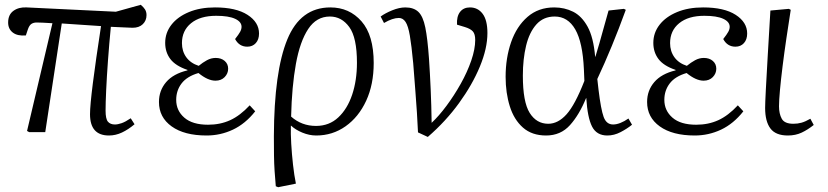

<svg xmlns="http://www.w3.org/2000/svg" viewBox="-20 -552 3460 802"><path d="M435 14Q356 14 356 -75Q356 -111 368 -205.5Q380 -300 402 -443Q362 -446 320 -448.5Q278 -451 238 -454L169 0H102L93 -5L199 -455Q152 -458 133 -458Q120 -458 111 -452Q102 -446 96 -428L88 -404Q53 -401 33.5 -416Q14 -431 14 -458Q14 -491 36.5 -507Q59 -523 92 -521L464 -503L568 -532Q579 -523 585.5 -513Q592 -503 592 -489Q592 -466 576.5 -451Q561 -436 534 -436Q522 -436 498 -437.5Q474 -439 443 -440Q436 -368 431 -299Q426 -230 423.5 -175.5Q421 -121 421 -90Q421 -55 431 -43.5Q441 -32 460 -32Q472 -32 488 -37.5Q504 -43 526 -58L542 -33Q516 -11 489.5 1.5Q463 14 435 14Z M843 14Q750 14 697 -24Q644 -62 644 -126Q644 -174 674 -209Q704 -244 763 -258V-260Q713 -277 691.5 -305.5Q670 -334 670 -373Q670 -415 696 -448.5Q722 -482 769 -501.5Q816 -521 878 -521Q966 -521 1014 -490Q1062 -459 1062 -412Q1062 -387 1048.5 -372Q1035 -357 1013 -357Q979 -357 962 -389Q977 -408 983 -419Q989 -430 989 -440Q989 -461 962 -473.5Q935 -486 883 -486Q816 -486 778 -455Q740 -424 740 -372Q740 -338 758 -313Q776 -288 810 -277Q827 -291 844.5 -300.5Q862 -310 881 -310Q904 -310 918.5 -297.5Q933 -285 933 -265Q933 -245 918.5 -230Q904 -215 880 -215Q848 -215 809 -247Q761 -233 738.5 -203.5Q716 -174 716 -135Q716 -90 750 -60.5Q784 -31 849 -31Q900 -31 941.5 -50Q983 -69 1023 -112L1046 -87Q1005 -35 953 -10.5Q901 14 843 14Z M1142 230 1132 226Q1129 192 1127 162Q1125 132 1124.5 97.5Q1124 63 1124 17Q1125 -253 1180 -387Q1235 -521 1360 -521Q1439 -521 1490 -463Q1541 -405 1541 -289Q1541 -199 1509.5 -131Q1478 -63 1423.5 -24.5Q1369 14 1301 14Q1272 14 1243 2Q1214 -10 1196 -27H1195Q1194 5 1196.5 48.5Q1199 92 1204 136.5Q1209 181 1216 215ZM1300 -26Q1355 -26 1393 -61.5Q1431 -97 1451 -156.5Q1471 -216 1471 -290Q1471 -395 1439 -439Q1407 -483 1358 -483Q1302 -483 1267.5 -431Q1233 -379 1216 -285Q1199 -191 1196 -65Q1240 -26 1300 -26Z M1767 20 1726 1Q1724 -41 1721.5 -82Q1719 -123 1715 -172Q1711 -221 1706 -288Q1699 -362 1692 -403Q1685 -444 1674 -460.5Q1663 -477 1646 -477Q1620 -477 1584 -456L1570 -483Q1589 -497 1618.5 -509Q1648 -521 1673 -521Q1708 -521 1727.5 -502.5Q1747 -484 1756.5 -437.5Q1766 -391 1772 -306Q1776 -247 1779 -179Q1782 -111 1783 -39Q1813 -67 1845 -110Q1877 -153 1904.5 -202Q1932 -251 1948.5 -299Q1965 -347 1965 -385Q1965 -410 1955 -421Q1945 -432 1922 -439L1889 -449Q1887 -483 1901.5 -502Q1916 -521 1943 -521Q1976 -521 1996 -494.5Q2016 -468 2016 -414Q2016 -350 1984.5 -274Q1953 -198 1897.5 -121.5Q1842 -45 1767 20Z M2261 14Q2202 14 2164.5 -19Q2127 -52 2109.5 -108Q2092 -164 2092 -231Q2092 -310 2115 -376Q2138 -442 2183.5 -481.5Q2229 -521 2295 -521Q2338 -521 2374 -503Q2410 -485 2434.5 -440.5Q2459 -396 2466 -315H2467Q2485 -374 2497.5 -420.5Q2510 -467 2522 -508L2586 -515L2594 -511Q2537 -354 2475 -222L2480 -178Q2490 -95 2501.5 -63.5Q2513 -32 2541 -32Q2555 -32 2571.5 -38.5Q2588 -45 2605 -57L2620 -31Q2599 -14 2572 0Q2545 14 2517 14Q2472 14 2453 -23.5Q2434 -61 2429 -142H2428Q2400 -73 2361 -29.5Q2322 14 2261 14ZM2270 -35Q2311 -35 2346.5 -74.5Q2382 -114 2421 -214L2419 -262Q2414 -375 2383 -429Q2352 -483 2297 -483Q2250 -483 2220.5 -450Q2191 -417 2177.5 -361Q2164 -305 2164 -236Q2164 -126 2192.5 -80.5Q2221 -35 2270 -35Z M2882 14Q2789 14 2736 -24Q2683 -62 2683 -126Q2683 -174 2713 -209Q2743 -244 2802 -258V-260Q2752 -277 2730.5 -305.5Q2709 -334 2709 -373Q2709 -415 2735 -448.5Q2761 -482 2808 -501.5Q2855 -521 2917 -521Q3005 -521 3053 -490Q3101 -459 3101 -412Q3101 -387 3087.5 -372Q3074 -357 3052 -357Q3018 -357 3001 -389Q3016 -408 3022 -419Q3028 -430 3028 -440Q3028 -461 3001 -473.5Q2974 -486 2922 -486Q2855 -486 2817 -455Q2779 -424 2779 -372Q2779 -338 2797 -313Q2815 -288 2849 -277Q2866 -291 2883.5 -300.5Q2901 -310 2920 -310Q2943 -310 2957.5 -297.5Q2972 -285 2972 -265Q2972 -245 2957.5 -230Q2943 -215 2919 -215Q2887 -215 2848 -247Q2800 -233 2777.5 -203.5Q2755 -174 2755 -135Q2755 -90 2789 -60.5Q2823 -31 2888 -31Q2939 -31 2980.5 -50Q3022 -69 3062 -112L3085 -87Q3044 -35 2992 -10.5Q2940 14 2882 14Z M3271 14Q3220 14 3198 -15.5Q3176 -45 3176 -101Q3176 -120 3179 -178Q3182 -236 3187 -321.5Q3192 -407 3198 -508L3275 -515L3283 -511Q3274 -454 3265 -393Q3256 -332 3249 -276Q3242 -220 3238 -176Q3234 -132 3234 -108Q3234 -77 3245.5 -56Q3257 -35 3294 -35Q3312 -35 3328 -39.5Q3344 -44 3365 -56L3379 -30Q3354 -10 3328.5 2Q3303 14 3271 14Z"/></svg>

Font: Literata 36pt Light
Style: Italic
Weight: 300
Italic angle: -2°
Designer: Latin by Veronika Burian and Jose Scaglione. Greek by Irene Vlachou. Cyrillic by Vera Evstafieva
Foundry: TypeTogether
Version: Version 3.002